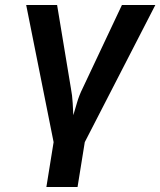

<svg xmlns="http://www.w3.org/2000/svg" viewBox="-20 -570 643 770"><path d="M166 180 195 0 85 -550H209L264 -218Q270 -187 271.5 -157Q273 -127 274 -108Q280 -127 288.5 -157Q297 -187 312 -217L469 -550H603L320 0L291 180Z"/></svg>

Font: JetBrains Mono NL
Style: Bold Italic
Weight: 700
Italic angle: -9°
Designer: Philipp Nurullin, Konstantin Bulenkov
Foundry: JetBrains
Version: Version 2.304; ttfautohint (v1.8.4.7-5d5b)